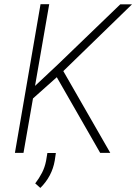

<svg xmlns="http://www.w3.org/2000/svg" viewBox="-20 -731 651 918"><path d="M251.5 -361.8 459 0H507.3L282.7 -391.1L611.3 -710.4H555.2L257.3 -423.3L147.5 -320.3L215.3 -710.9H173.8L51.3 0H92.3L137.7 -260.3ZM241.7 37.1 247.1 0.5H206.5L200.2 38.6Q194.3 68.8 180.9 95Q167.5 121.1 148.4 146L172.9 167.5Q200.7 140.1 218 107.2Q235.4 74.2 241.7 37.1Z"/></svg>

Font: Roboto Mono ExtraLight
Style: Italic
Weight: 250
Italic angle: -10°
Monospace: yes
Designer: Google
Version: Version 3.000